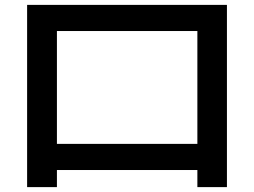

<svg xmlns="http://www.w3.org/2000/svg" viewBox="-20 -733 1040 786"><path d="M91 33V-713H909V33H788V-37H213V33ZM213 -144H788V-606H213Z"/></svg>

Font: M PLUS 2 Thin SemiBold
Style: Regular
Weight: 600
Version: Version 1.001